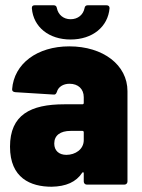

<svg xmlns="http://www.w3.org/2000/svg" viewBox="-20 -701 538 729"><path d="M248 -551C331 -551 390 -599 396 -670C396 -677 392 -681 384 -681H313C306 -681 302 -677 301 -670C296 -645 276 -628 248 -628C221 -628 201 -645 196 -670C195 -677 191 -681 184 -681H112C105 -681 101 -678 101 -671C101 -671 101 -670 101 -669C107 -598 166 -551 248 -551ZM243 -525C121 -525 33 -459 26 -362C26 -355 30 -352 38 -351L183 -342C191 -341 193 -345 196 -352C201 -371 220 -383 244 -383C277 -383 298 -363 298 -332V-310C298 -307 296 -305 293 -305H224C96 -305 18 -265 18 -144C18 -25 96 8 176 8C231 7 269 -10 292 -45C295 -49 298 -47 298 -43V-12C298 -5 303 0 310 0H452C459 0 464 -5 464 -12V-355C464 -454 372 -525 243 -525ZM232 -113C204 -113 186 -129 186 -156C186 -187 209 -204 248 -204H293C296 -204 298 -202 298 -199V-169C298 -134 266 -113 232 -113Z"/></svg>

Font: Barlow Semi Condensed ExtraBold
Style: Regular
Weight: 800
Width: 4
Designer: Jeremy Tribby
Foundry: Tribby Type
Version: Version 1.422;hotconv 1.0.109;makeotfexe 2.5.65596